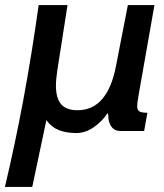

<svg xmlns="http://www.w3.org/2000/svg" viewBox="-30 -520 650 762"><path d="M123.5 -500H238L197.5 -241Q192 -205 192 -180Q192 -130.5 212.5 -106.5Q233 -82.5 277.5 -82.5Q337 -82.5 375 -126.2Q413 -170 429.5 -254L477.5 -500H583L519.5 -139.5Q514.5 -110.5 514.5 -99Q514.5 -83.5 523 -78Q531.5 -72.5 555 -72.5L542 0H448.5Q424.5 0 412 -17.5Q399.5 -35 399.5 -64.5L397.5 -71.5Q374.5 -37 341.2 -14.5Q308 8 273 8Q233 8 203.8 -3.5Q174.5 -15 154 -43L98 222H-10.5Q30 51 62.2 -121.8Q94.5 -294.5 123.5 -500Z"/></svg>

Font: JuliaMono ExtraBold
Style: Italic
Weight: 800
Italic angle: -9°
Monospace: yes
Designer: cormullion
Foundry: corm
Version: Version 0.057; ttfautohint (v1.8.4)